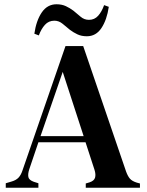

<svg xmlns="http://www.w3.org/2000/svg" viewBox="-20 -880 689 900"><path d="M7 0V-21L34 -29Q55 -35 66.5 -47Q78 -59 85 -80L287 -664H370L571 -76Q579 -54 589 -42.5Q599 -31 621 -24L636 -20V0H382V-20L399 -25Q421 -32 425.5 -47Q430 -62 423 -84L381 -213H160L117 -86Q110 -64 113 -50Q116 -36 138 -28L160 -21V0ZM170 -242H372L274 -543ZM141 -722Q150 -784 176 -822Q202 -860 245 -860Q270 -860 289 -851Q308 -842 324 -830Q341 -816 358 -801.5Q375 -787 397 -787Q423 -787 440 -806Q457 -825 468 -856L490 -848Q481 -787 455.5 -748.5Q430 -710 387 -710Q362 -710 343 -719Q324 -728 308 -740Q291 -754 273.5 -768.5Q256 -783 235 -783Q208 -783 190.5 -763.5Q173 -744 162 -714Z"/></svg>

Font: DeepMind Serif Text
Style: Regular
Weight: 400
Designer: Frank Grießhammer / Modifications: Colophon Foundry
Foundry: Colophon Foundry
Version: Version 5.003; ttfautohint (v1.8.2)